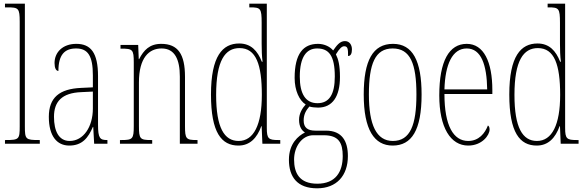

<svg xmlns="http://www.w3.org/2000/svg" viewBox="-20 -780 3174 1042"><path d="M7 0H196V-20H192C119 -20 115 -24 115 -94V-760H7V-740H20C80 -740 87 -736 87 -662V-94C87 -24 83 -20 10 -20H7Z M356 10C427 10 459 -33 484 -91H486L491 0H563V-20H561C523 -20 512 -29 512 -103V-366C512 -495 472 -542 394 -542C320 -542 276 -496 276 -438C276 -411 284 -395 297 -395C297 -482 330 -517 393 -517C457 -517 484 -477 484 -371V-306L421 -303C302 -298 245 -250 245 -146C245 -41 289 10 356 10ZM358 -15C299 -15 273 -69 273 -146C273 -228 315 -276 422 -280L484 -283V-191C484 -92 433 -15 358 -15Z M631 0H806V-20H800C740 -20 734 -26 734 -96V-333C734 -467 789 -517 857 -517C929 -517 956 -457 956 -364V0H1052V-20H1048C990 -20 984 -26 984 -96V-363C984 -486 946 -542 855 -542C792 -542 760 -508 735 -459H733L730 -536H634V-516H639C700 -516 706 -511 706 -441V-96C706 -26 700 -20 639 -20H631Z M1274 10C1336 10 1375 -31 1398 -95H1400L1404 0H1501V-20H1491C1437 -20 1428 -27 1428 -86V-760H1333V-740H1338C1394 -740 1400 -735 1400 -656V-544C1400 -509 1401 -476 1405 -445H1401C1378 -504 1342 -544 1278 -544C1188 -544 1125 -476 1125 -267C1125 -60 1182 10 1274 10ZM1275 -15C1197 -15 1153 -87 1153 -265C1153 -452 1202 -519 1280 -519C1370 -519 1401 -429 1401 -265C1401 -103 1357 -15 1275 -15Z M1701 242C1807 242 1868 173 1868 67C1868 -13 1837 -71 1749 -71H1692C1651 -71 1628 -86 1628 -126C1628 -162 1643 -183 1659 -202C1670 -198 1692 -196 1706 -196C1785 -196 1825 -257 1825 -362C1825 -426 1816 -459 1803 -485C1823 -518 1836 -529 1848 -529C1868 -529 1869 -513 1869 -476C1883 -476 1890 -489 1890 -512C1890 -536 1877 -557 1852 -557C1823 -557 1806 -531 1788 -506C1773 -525 1742 -542 1706 -542C1626 -542 1579 -489 1579 -357C1579 -288 1605 -234 1639 -213C1621 -193 1603 -165 1603 -130C1603 -91 1619 -71 1635 -61C1599 -43 1548 -1 1548 87C1548 180 1593 242 1701 242ZM1703 -220C1638 -220 1607 -271 1607 -364C1607 -472 1644 -517 1701 -517C1764 -517 1797 -479 1797 -365C1797 -268 1767 -220 1703 -220ZM1702 217C1604 217 1576 158 1576 86C1576 15 1620 -46 1680 -46H1737C1819 -46 1840 -4 1840 67C1840 153 1801 217 1702 217Z M2111 10C2214 10 2268 -73 2268 -267C2268 -449 2220 -542 2113 -542C2003 -542 1954 -451 1954 -267C1954 -76 2011 10 2111 10ZM2112 -15C2023 -15 1982 -102 1982 -267C1982 -434 2016 -517 2111 -517C2207 -517 2240 -434 2240 -267C2240 -103 2207 -15 2112 -15Z M2521 10C2596 10 2637 -46 2637 -77C2637 -90 2633 -96 2628 -99C2612 -57 2579 -15 2521 -15C2441 -15 2392 -97 2392 -270H2652V-291C2652 -445 2605 -542 2513 -542C2418 -542 2364 -450 2364 -262C2364 -88 2425 10 2521 10ZM2624 -295H2392C2396 -431 2435 -517 2513 -517C2592 -517 2622 -427 2624 -295Z M2893 10C2955 10 2994 -31 3017 -95H3019L3023 0H3120V-20H3110C3056 -20 3047 -27 3047 -86V-760H2952V-740H2957C3013 -740 3019 -735 3019 -656V-544C3019 -509 3020 -476 3024 -445H3020C2997 -504 2961 -544 2897 -544C2807 -544 2744 -476 2744 -267C2744 -60 2801 10 2893 10ZM2894 -15C2816 -15 2772 -87 2772 -265C2772 -452 2821 -519 2899 -519C2989 -519 3020 -429 3020 -265C3020 -103 2976 -15 2894 -15Z"/></svg>

Font: Noto Serif ExtraCondensed Thin
Style: Regular
Weight: 100
Width: 2
Designer: Monotype Design Team
Foundry: Monotype Imaging Inc.
Version: Version 2.013